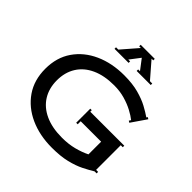

<svg xmlns="http://www.w3.org/2000/svg" viewBox="-237 -1141 1349 1349"><g transform="rotate(45 437.5 -466.5)"><path d="M435 -808V-793H295V-808H318L422 -928H405V-943H545V-928H528L632 -808H655V-793H515V-808H533L475 -884L417 -808ZM165 -350Q165 -271 201.5 -212.5Q238 -154 307.5 -122Q377 -90 475 -90Q540 -90 594 -104Q648 -118 690 -139V-265H487V-235H472V-375H487V-360H825V-345H805V-100H825V-85H805Q771 -64 727 -42Q683 -20 622 -5Q561 10 475 10Q353 10 257 -33.5Q161 -77 105.5 -157.5Q50 -238 50 -350Q50 -462 105.5 -542.5Q161 -623 257 -666.5Q353 -710 475 -710Q558 -710 618.5 -693.5Q679 -677 721.5 -654Q764 -631 794 -610L800 -619L813 -611L736 -499L723 -507L732 -521Q707 -541 668.5 -561.5Q630 -582 581 -596Q532 -610 475 -610Q377 -610 307.5 -578Q238 -546 201.5 -487.5Q165 -429 165 -350Z"/></g></svg>

Font: Copperplate CC
Style: Regular
Weight: 400
Designer: indestructible type*
Foundry: Cowboy Collective
Version: Version 1.000